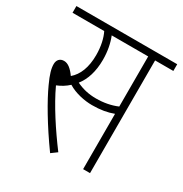

<svg xmlns="http://www.w3.org/2000/svg" viewBox="-151 -738 826 866"><g transform="rotate(30 262.5 -305.0)"><path d="M229 12 259 -10C199 -90 137 -184 99 -266C121 -275 141 -287 158 -303C195 -280 245 -270 284 -270C328 -270 362 -276 394 -288V0H430V-587H525V-622H0V-587H165C179 -559 188 -520 188 -475C188 -410 169 -364 136 -336C116 -364 97 -380 76 -380C55 -380 42 -366 42 -344C42 -322 49 -295 70 -250C98 -188 154 -92 229 12ZM284 -305C246 -305 213 -313 182 -328C209 -362 225 -410 225 -472C225 -516 217 -555 204 -587H394V-326C361 -312 325 -305 284 -305Z"/></g></svg>

Font: Noto Sans Devanagari Condensed ExtraLight
Style: Regular
Weight: 200
Width: 3
Designer: Jelle Bosma - Monotype Design Team
Foundry: Monotype Imaging Inc.
Version: Version 2.004